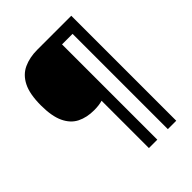

<svg xmlns="http://www.w3.org/2000/svg" viewBox="-246 -890 1147 1147"><g transform="rotate(-45 327.5 -316.5)"><path d="M562 127H491V-678H402V127H331V-273Q301 -264 260 -264Q198 -264 152 -287Q106 -310 80.5 -364Q55 -418 55 -509Q55 -605 82.5 -659.5Q110 -714 160 -737Q210 -760 275 -760H562Z"/></g></svg>

Font: Noto Sans Gujarati SemiBold
Style: Regular
Weight: 600
Designer: Jelle Bosma - Monotype Design Team, Universal Thirst
Foundry: Monotype Imaging Inc.
Version: Version 2.106; ttfautohint (v1.8.4.7-5d5b)